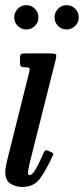

<svg xmlns="http://www.w3.org/2000/svg" viewBox="-20 -732 332 762"><path d="M201 -495 100.5 -96Q98.5 -89 94.8 -70.8Q91 -52.5 91 -48.5Q91 -37 96.5 -37Q108.5 -37 122.8 -62.2Q137 -87.5 154 -127Q157 -133 160 -135Q163 -137 170 -134L183 -128.5Q189.5 -126 190.8 -123.5Q192 -121 189.5 -114.5Q164 -58.5 139.5 -24.2Q115 10 68 10Q44 10 22.5 -2.5Q1 -15 1 -49.5Q1 -57 3 -69.5Q5 -82 7.5 -92L96.5 -448Q99 -459 96 -462Q93 -465 80.5 -465H79.5Q67 -465 63.2 -468.2Q59.5 -471.5 59.5 -484V-504Q59.5 -514.5 63.8 -517.2Q68 -520 77.5 -520H180.5Q199.5 -520 202.2 -516Q205 -512 201 -495ZM244.5 -615Q224.5 -615 210.5 -629Q196.5 -643 196.5 -663Q196.5 -683 210.5 -697.2Q224.5 -711.5 244.5 -711.5Q264.5 -711.5 278.5 -697.2Q292.5 -683 292.5 -663Q292.5 -643 278.5 -629Q264.5 -615 244.5 -615ZM84.5 -615Q64.5 -615 50.5 -629Q36.5 -643 36.5 -663Q36.5 -683 50.5 -697.2Q64.5 -711.5 84.5 -711.5Q104.5 -711.5 118.5 -697.2Q132.5 -683 132.5 -663Q132.5 -643 118.5 -629Q104.5 -615 84.5 -615Z"/></svg>

Font: Besley* Condensed
Style: Italic
Weight: 400
Width: 3
Italic angle: -13°
Designer: Owen Earl
Foundry: indestructible type*
Version: Version 3.000; ttfautohint (v1.8.3)